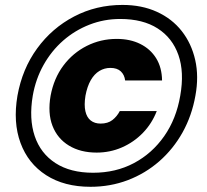

<svg xmlns="http://www.w3.org/2000/svg" viewBox="-20 -732 819 760"><path d="M464.9 -712.5Q541.4 -712.5 601.1 -685.2Q660.9 -658 699.4 -609Q737.9 -560 752.7 -494.7Q767.5 -429.4 753.5 -353.3Q739.5 -274.2 702.8 -208.2Q666 -142.2 610.5 -93.6Q554.9 -45.1 485.7 -18.8Q416.4 7.4 338.3 7.4Q234.2 7.4 162.7 -38.6Q91.2 -84.6 61.2 -166.2Q31.1 -247.8 49.1 -353.3Q68.1 -459.3 126.9 -540.1Q185.7 -620.9 273.3 -666.7Q360.8 -712.5 464.9 -712.5ZM455.8 -656.9Q391.8 -656.9 334.2 -634.4Q276.5 -611.9 230 -571.3Q183.6 -530.6 152.4 -474.9Q121.2 -419.2 109.7 -353.3Q94.2 -261.9 117.4 -193.2Q140.6 -124.6 199.6 -86.4Q258.5 -48.2 348.4 -48.2Q438.3 -48.2 510.2 -86.4Q582.1 -124.6 630.1 -193.2Q678 -261.9 693.5 -353.3Q710 -446.2 686.3 -514.1Q662.5 -582 604.1 -619.4Q545.7 -656.9 455.8 -656.9ZM442 -578Q495.1 -578 535.1 -558.1Q575.2 -538.2 597.9 -501.8Q620.7 -465.3 621.5 -413.6H475.3Q472.8 -435.5 458.3 -449.4Q443.8 -463.2 416.9 -463.2Q393.5 -463.2 373.5 -451.2Q353.5 -439.2 339.3 -414.6Q325.2 -390.1 318.3 -353.2Q312.4 -316.4 318 -291.8Q323.5 -267.3 339.1 -255Q354.7 -242.8 378.1 -242.8Q406.9 -242.8 425 -256.9Q443 -270.9 454.2 -292.4H600.5Q581.5 -243.1 545.7 -206.1Q509.9 -169.2 462.8 -148.6Q415.6 -128 362.6 -128Q298.4 -128 252.9 -155.7Q207.3 -183.4 187.8 -233.8Q168.3 -284.3 180.3 -353.2Q193.2 -422 230.7 -472.2Q268.2 -522.4 323.3 -550.2Q378.4 -578 442 -578Z"/></svg>

Font: Poppins Variable
Style: Italic
Weight: 100
Italic angle: -10°
Designer: Jonny Pinhorn
Foundry: Indian Type Foundry
Version: Version 6.000